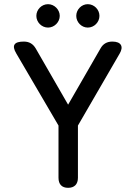

<svg xmlns="http://www.w3.org/2000/svg" viewBox="-20 -899 649 919"><path d="M306 0C336 0 353 -17 353 -48V-298L553 -643C572 -675 561 -700 518 -700C492 -700 473 -689 461 -667L306 -398L151 -667C138 -689 120 -700 94 -700C49 -700 34 -683 58 -643L260 -298V-48C260 -17 276 0 306 0ZM154 -823C154 -793 179 -767 210 -767C240 -767 266 -793 266 -823C266 -853 240 -879 210 -879C179 -879 154 -853 154 -823ZM345 -823C345 -793 370 -767 400 -767C431 -767 456 -793 456 -823C456 -853 431 -879 400 -879C370 -879 345 -853 345 -823Z"/></svg>

Font: 寒蝉半圆体
Style: Regular
Weight: 400
Designer: Yoshimichi Ohira & Warren
Foundry: ChillType
Version: Version 1.800;Glyphs 3.1.1 (3135)